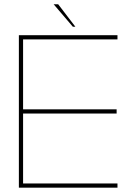

<svg xmlns="http://www.w3.org/2000/svg" viewBox="-20 -869 636 889"><path d="M523.9 -706.1V-686.5H86.9V-362.8H520V-343.3H86.9V-19.5H523.9V0H67.4V-706.1ZM317.4 -745.1 228.5 -849.1H249.5L329.1 -745.1Z"/></svg>

Font: Fortheenas_01
Style: Regular
Weight: 100
Designer: Situjuh Nazara
Version: Version 1.10 September 8, 2014